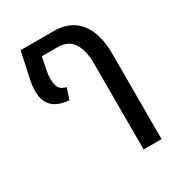

<svg xmlns="http://www.w3.org/2000/svg" viewBox="-181 -677 916 992"><g transform="rotate(-30 277.5 -181.0)"><path d="M288 -562Q388 -562 440 -496Q492 -430 492 -311V200H385V-315Q385 -392 356 -436Q327 -480 262 -480H170L154 -399Q146 -351 154.5 -318.5Q163 -286 202 -278L180 -212Q120 -217 89.5 -242.5Q59 -268 52.5 -309.5Q46 -351 57 -404L91 -562Z"/></g></svg>

Font: Assistant SemiBold
Style: Regular
Weight: 600
Designer: Hebrew By Ben Nathan, Latin by Paul Hunt
Version: Version 3.000